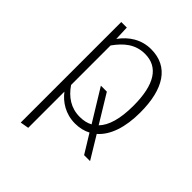

<svg xmlns="http://www.w3.org/2000/svg" viewBox="-205 -654 979 979"><g transform="rotate(45 285.0 -164.5)"><path d="M504 -264C504 -434 441 -532 315 -532C245 -532 190 -496 152 -443L149 -522H109V203L155 195V-66C187 -24 239 11 308 11C340 11 369 4 393 -9L455 92H498L424 -30C477 -76 504 -158 504 -264ZM301 -30C237 -30 190 -63 155 -114V-399C194 -453 239 -493 310 -493C405 -493 455 -417 455 -264C455 -170 436 -105 400 -68L308 -219H265L371 -46C351 -35 328 -30 301 -30Z"/></g></svg>

Font: Fira Sans ExtraLight
Style: Regular
Weight: 200
Designer: bBox Type GmbH & Carrois Corporate GbR & Edenspiekermann AG
Foundry: bBox Type GmbH & Carrois Corporate GbR & Edenspiekermann AG
Version: Version 4.300;PS 004.300;hotconv 1.0.88;makeotf.lib2.5.64775